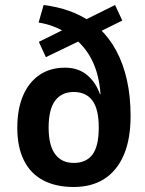

<svg xmlns="http://www.w3.org/2000/svg" viewBox="-20 -736 580 766"><path d="M274 10Q203 10 152.5 -16.5Q102 -43 75.5 -96Q49 -149 49 -226Q49 -301 72 -354.5Q95 -408 137.5 -437Q180 -466 239 -466Q292 -466 327 -437Q362 -408 379 -360H381Q376 -433 351 -487.5Q326 -542 282 -579L302 -575L163 -508L135 -569L244 -623L240 -607Q223 -619 194.5 -630Q166 -641 134 -646L154 -716Q210 -709 256 -692.5Q302 -676 342 -649L312 -653L439 -716L468 -654L379 -610L377 -622Q417 -584 444.5 -532.5Q472 -481 486.5 -416Q501 -351 501 -273Q501 -181 474 -118Q447 -55 396.5 -22.5Q346 10 274 10ZM274 -86Q324 -86 349 -119.5Q374 -153 374 -227Q374 -301 348.5 -335Q323 -369 274 -369Q226 -369 200 -334.5Q174 -300 174 -227Q174 -156 200 -121Q226 -86 274 -86Z"/></svg>

Font: Nunito Sans 7pt Condensed
Style: Bold
Weight: 700
Width: 3
Designer: Vernon Adams
Foundry: Vernon Adams
Version: Version 3.101;gftools[0.9.27]